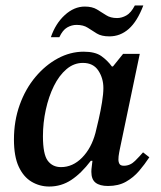

<svg xmlns="http://www.w3.org/2000/svg" viewBox="-20 -669 590 702"><path d="M160 13Q125 13 95.5 -4.5Q66 -22 48.5 -59.5Q31 -97 31 -159Q31 -227 52 -285.5Q73 -344 109.5 -387.5Q146 -431 191.5 -455.5Q237 -480 286 -480Q328 -480 350.5 -464Q373 -448 389 -426H393L430 -472H491L418 -123Q418 -123 415.5 -110Q413 -97 413 -86Q413 -76 417 -69.5Q421 -63 433 -63Q456 -63 474 -81Q492 -99 503 -112L526 -94Q509 -68 488.5 -44Q468 -20 440.5 -4.5Q413 11 375 11Q345 11 329.5 -1Q314 -13 314 -41Q314 -50 315.5 -60Q317 -70 318 -81H312Q277 -35 240.5 -11Q204 13 160 13ZM203 -58Q246 -58 280 -92.5Q314 -127 329 -183Q334 -203 341 -233.5Q348 -264 353 -295Q358 -326 358 -347Q358 -383 339.5 -411Q321 -439 283 -439Q250 -439 223 -416Q196 -393 177 -354.5Q158 -316 147.5 -268Q137 -220 137 -171Q137 -105 154.5 -81.5Q172 -58 203 -58ZM197 -533H166Q183 -583 217 -614Q251 -645 290 -645Q317 -645 334.5 -634.5Q352 -624 368 -613.5Q384 -603 408 -603Q425 -603 442 -612.5Q459 -622 473 -649H504Q482 -591 451 -563.5Q420 -536 380 -536Q351 -536 334 -546.5Q317 -557 301 -567.5Q285 -578 260 -578Q242 -578 225.5 -568.5Q209 -559 197 -533Z"/></svg>

Font: STIX Two Text Medium
Style: Italic
Weight: 500
Italic angle: -12°
Designer: Ross Mills, John Hudson & Paul Hanslow, Tiro Typeworks Ltd; with prior portions MicroPress Inc. and Coen Hoffman, Elsevi
Foundry: Tiro Typeworks Ltd
Version: Version 2.13 b171